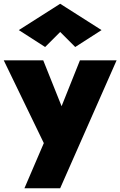

<svg xmlns="http://www.w3.org/2000/svg" viewBox="-35 -781 640 1021"><path d="M585 -460H390L240 -85H345L195 -460H-15L198 -20L95 220H285ZM285 -611 365 -531 505 -621 285 -761 65 -621 205 -531Z"/></svg>

Font: Jost Black
Style: Regular
Weight: 900
Version: Version 3.710